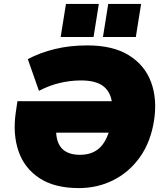

<svg xmlns="http://www.w3.org/2000/svg" viewBox="-20 -949 835 981"><path d="M383 12Q259 12 182 -38.5Q105 -89 75 -175.5Q45 -262 60 -370L69 -432H551Q542 -484 504.5 -511Q467 -538 393 -538Q341 -538 287 -525.5Q233 -513 179 -485L122 -647Q185 -680 260.5 -698.5Q336 -717 427 -717Q557 -717 638.5 -666.5Q720 -616 752 -529Q784 -442 767 -333Q750 -224 695.5 -147Q641 -70 560 -29Q479 12 383 12ZM389 -158Q443 -158 479 -185Q515 -212 535 -271H267Q273 -158 389 -158ZM506 -760 533 -929H701L674 -760ZM290 -760 317 -929H485L458 -760Z"/></svg>

Font: Mulish ExtraBlack
Style: Italic
Weight: 1000
Italic angle: -9°
Designer: Vernon Adams
Foundry: Vernon Adams
Version: Version 3.603; ttfautohint (v1.8.3)